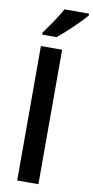

<svg xmlns="http://www.w3.org/2000/svg" viewBox="-106 -1026 520 1069"><g transform="rotate(10 153.5 -492.0)"><path d="M307 -974V-984H168C144 -939 102 -879 70 -836V-824H151C198 -861 276 -936 307 -974ZM194 0V-760H74V0Z"/></g></svg>

Font: Noto Sans Gurmukhi SemiCondensed SemiBold
Style: Regular
Weight: 600
Width: 4
Designer: Jelle Bosma - Monotype Design Team
Foundry: Monotype Imaging Inc.
Version: Version 2.004